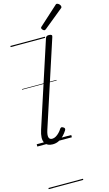

<svg xmlns="http://www.w3.org/2000/svg" viewBox="-211 -1193 926 1632"><g transform="rotate(-15 252.5 -377.0)"><path d="M132 16Q83 16 63.5 -19.5Q44 -55 68 -130L309 -869Q313 -881 319.5 -885.5Q326 -890 340 -890Q356 -890 362.5 -884Q369 -878 364 -866L119 -115Q105 -72 111 -51.5Q117 -31 140 -31Q157 -31 173 -40.5Q189 -50 203 -64.5Q217 -79 226 -94Q230 -101 237 -104Q244 -107 255 -100Q266 -94 267 -86.5Q268 -79 263 -71Q250 -50 231 -30Q212 -10 187.5 3Q163 16 132 16ZM316 -939Q309 -939 300.5 -947.5Q292 -956 292 -963Q292 -966 292.5 -968.5Q293 -971 298 -975L458 -1120Q462 -1124 465 -1126.5Q468 -1129 473 -1129Q479 -1129 487 -1124Q495 -1119 500 -1111Q505 -1103 505 -1097Q505 -1093 504 -1089.5Q503 -1086 497 -1082L330 -946Q325 -943 322.5 -941Q320 -939 316 -939ZM0 365H304V375H0ZM0 -20H304V0H0ZM0 -505H304V-500H0ZM0 -885H304V-875H0Z"/></g></svg>

Font: Playwrite DK Loopet Guides
Style: Regular
Weight: 400
Designer: Veronika Burian, José Scaglione
Foundry: TypeTogether
Version: Version 1.003